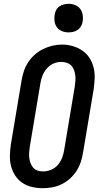

<svg xmlns="http://www.w3.org/2000/svg" viewBox="-20 -980 540 1008"><path d="M204 8Q175 8 147.5 1.5Q120 -5 97.5 -20Q75 -35 60 -58Q45 -81 38 -108Q31 -135 32 -164Q33 -193 37 -222L93 -556Q97 -581 105 -605.5Q113 -630 127.5 -652.5Q142 -675 162.5 -693Q183 -711 206.5 -722.5Q230 -734 255 -740Q280 -746 306 -746Q335 -746 362 -738Q389 -730 411.5 -715Q434 -700 449 -677Q464 -654 471 -627Q478 -600 477 -571Q476 -542 472 -513L416 -179Q412 -154 404 -129.5Q396 -105 381.5 -82.5Q367 -60 347 -42Q327 -24 303 -12.5Q279 -1 254 3.5Q229 8 204 8ZM206 -80Q227 -80 248 -88.5Q269 -97 283.5 -114Q298 -131 306 -151.5Q314 -172 317 -193L373 -528Q375 -543 376 -557.5Q377 -572 375 -586.5Q373 -601 368 -614Q363 -627 353.5 -636.5Q344 -646 330 -650.5Q316 -655 301 -655Q280 -655 260 -646Q240 -637 225.5 -620Q211 -603 203 -583Q195 -563 192 -542L136 -207Q134 -193 133 -178Q132 -163 134 -149Q136 -135 141 -122Q146 -109 155 -99Q164 -89 177.5 -84.5Q191 -80 206 -80ZM340 -810Q322 -810 305.5 -816.5Q289 -823 279 -836.5Q269 -850 266.5 -867.5Q264 -885 267 -903Q269 -916 275 -927.5Q281 -939 292 -946.5Q303 -954 315.5 -957Q328 -960 340 -960Q358 -960 374.5 -953.5Q391 -947 401 -933.5Q411 -920 414 -902.5Q417 -885 414 -867Q412 -854 405.5 -842.5Q399 -831 388.5 -823.5Q378 -816 365.5 -813Q353 -810 340 -810Z"/></svg>

Font: Iosevka Slab Semibold Oblique
Style: Regular
Weight: 600
Italic angle: -9°
Monospace: yes
Designer: Belleve Invis
Foundry: Belleve Invis
Version: Version 11.1.1; ttfautohint (v1.8.3)